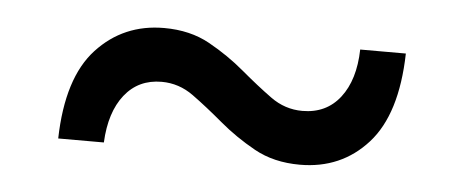

<svg xmlns="http://www.w3.org/2000/svg" viewBox="-28 -483 638 264"><g transform="rotate(5 291.0 -350.5)"><path d="M392 -265Q356 -265 329 -280Q302 -295 279.5 -314Q257 -333 237 -347.5Q217 -362 193 -362Q161 -362 142 -338Q123 -314 121 -272H58Q60 -356 97 -396Q134 -436 190 -436Q226 -436 253 -421Q280 -406 302.5 -387Q325 -368 345 -353.5Q365 -339 389 -339Q422 -339 441 -363.5Q460 -388 461 -430H524Q522 -346 485.5 -305.5Q449 -265 392 -265Z"/></g></svg>

Font: MOST Montserrat Medium
Style: Regular
Weight: 500
Designer: Julieta Ulanovsky
Foundry: Julieta Ulanovsky
Version: Version 8.000;March 11, 2024;FontCreator 15.0.0.2926 64-bit